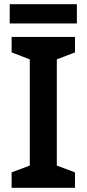

<svg xmlns="http://www.w3.org/2000/svg" viewBox="-20 -889 410 909"><path d="M344 -869H26V-778H344ZM335 0V-73L249 -105V-608L335 -641V-714H35V-641L121 -608V-105L35 -73V0Z"/></svg>

Font: Noto Sans Myanmar SemiBold
Style: Regular
Weight: 600
Designer: Monotype Design Team
Foundry: Monotype Imaging Inc.
Version: Version 2.107